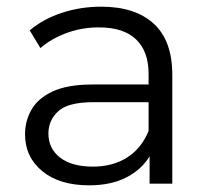

<svg xmlns="http://www.w3.org/2000/svg" viewBox="-20 -550 630 575"><path d="M428 0V-82Q404 -42 358 -18.5Q312 5 247 5Q158 5 106.5 -37.5Q55 -80 55 -148Q55 -188 74.5 -222Q94 -256 138.5 -276.5Q183 -297 258 -297H425V-329Q425 -396 387.5 -432Q350 -468 276 -468Q225 -468 179 -451Q133 -434 101 -406L69 -459Q109 -493 165 -511.5Q221 -530 283 -530Q385 -530 440.5 -479Q496 -428 496 -326V0ZM425 -158V-244H260Q184 -244 154.5 -217Q125 -190 125 -150Q125 -105 160 -78Q195 -51 258 -51Q318 -51 361 -78.5Q404 -106 425 -158Z"/></svg>

Font: Montserrat
Style: Regular
Weight: 400
Designer: Julieta Ulanovsky
Foundry: Julieta Ulanovsky
Version: Version 9.000; ttfautohint (v1.8.4.7-5d5b)